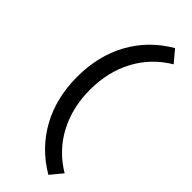

<svg xmlns="http://www.w3.org/2000/svg" viewBox="-298 -744 993 993"><g transform="rotate(45 199.0 -247.5)"><path d="M312.7 215.4Q189.9 142.8 124.6 23.7Q59.3 -95.4 59.3 -248.4Q59.3 -401.4 124.6 -520.6Q189.9 -639.9 312.7 -711.5L366.7 -647Q263.9 -585.4 208.7 -482.4Q153.6 -379.4 153.6 -248.4Q153.6 -117.7 208.7 -14.2Q263.9 89.3 366.7 150.2Z"/></g></svg>

Font: Red Hat Display VF
Style: Regular
Weight: 300
Designer: Pentagram, MCKL
Foundry: Pentagram, MCKL
Version: Version 1.023